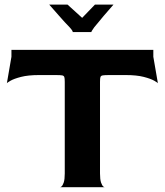

<svg xmlns="http://www.w3.org/2000/svg" viewBox="-20 -818 720 839"><path d="M670 -454Q670 -456 654.5 -465Q639 -474 608 -482Q577 -490 530 -490H458Q436 -490 428.5 -488.5Q421 -487 419 -481.5Q417 -476 417 -460V-60Q417 -34 421.5 -20.5Q426 -7 432 -2.5Q438 2 438 0H242Q242 2 248 -2.5Q254 -7 258.5 -20.5Q263 -34 263 -60V-460Q263 -476 261 -481.5Q259 -487 252 -488.5Q245 -490 223 -490H150Q103 -490 72 -482Q41 -474 25.5 -465Q10 -456 10 -454L30 -570V-600H650V-570ZM379 -678H298Q298 -680 295.5 -684.5Q293 -689 284 -699Q265 -718 235 -752.5Q205 -787 195 -798H275L339 -740L395 -798H476Q465 -786 433.5 -749Q402 -712 392 -699Q384 -688 381.5 -683.5Q379 -679 379 -678Z"/></svg>

Font: Red Rose Bold
Style: Regular
Weight: 700
Designer: jaikishan Patel
Version: Version 1.000